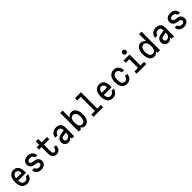

<svg xmlns="http://www.w3.org/2000/svg" viewBox="807 -3512 6186 6186"><g transform="rotate(-45 3900.0 -418.5)"><path d="M172 -361H495L457 -313Q457 -414 426.5 -465Q396 -516 336 -516Q269 -516 234 -461.5Q199 -407 199 -305Q199 -195 234 -139.5Q269 -84 339 -84Q384 -84 417 -109Q450 -134 472 -184H573Q560 -120 527.5 -75.5Q495 -31 447.5 -7.5Q400 16 339 16Q259 16 204 -21Q149 -58 120.5 -129.5Q92 -201 92 -305Q92 -403 121.5 -472Q151 -541 205.5 -578.5Q260 -616 336 -616Q408 -616 458 -581.5Q508 -547 533.5 -479.5Q559 -412 559 -314Q559 -301 558.5 -288Q558 -275 557 -264H172Z M854 -184Q868 -136 899.5 -111.5Q931 -87 980 -87Q1031 -87 1060 -109Q1089 -131 1089 -169Q1089 -197 1065 -215Q1041 -233 997 -241L937 -250Q846 -264 801.5 -309.5Q757 -355 757 -431Q757 -517 816.5 -566.5Q876 -616 977 -616Q1084 -616 1146 -560Q1208 -504 1212 -404H1112Q1099 -458 1065.5 -485.5Q1032 -513 977 -513Q924 -513 894 -491Q864 -469 864 -431Q864 -404 888 -385.5Q912 -367 957 -359L1017 -350Q1108 -336 1152 -290.5Q1196 -245 1196 -169Q1196 -112 1169.5 -71Q1143 -30 1094.5 -7Q1046 16 979 16Q878 16 818 -36.5Q758 -89 753 -184Z M1605 -756V-600H1851V-497H1605V-193Q1605 -142 1624 -114.5Q1643 -87 1677 -87Q1717 -87 1739 -116.5Q1761 -146 1771 -210H1868Q1864 -99 1814 -41.5Q1764 16 1673 16Q1589 16 1542 -37.5Q1495 -91 1495 -187V-497H1379V-600H1495V-756Z M2392 -373V-277L2245 -253Q2204 -246 2184 -223Q2164 -200 2164 -162Q2164 -127 2186 -106Q2208 -85 2246 -85Q2282 -85 2312.5 -104.5Q2343 -124 2362 -156Q2381 -188 2381 -228V-400Q2381 -452 2350.5 -483.5Q2320 -515 2270 -515Q2232 -515 2203 -501Q2174 -487 2155 -461Q2136 -435 2128 -397H2023Q2028 -465 2060 -514Q2092 -563 2146.5 -589.5Q2201 -616 2273 -616Q2375 -616 2431.5 -561.5Q2488 -507 2488 -407V0H2381V-51H2351Q2331 -18 2298 -1.5Q2265 15 2216 15Q2165 15 2127.5 -6.5Q2090 -28 2069.5 -66.5Q2049 -105 2049 -156Q2049 -233 2096 -282Q2143 -331 2230 -346Z M2968 16Q2925 16 2890.5 -1.5Q2856 -19 2838 -51H2808V0H2698V-848H2808V-549H2838Q2856 -581 2890.5 -598.5Q2925 -616 2968 -616Q3036 -616 3085.5 -578Q3135 -540 3161 -469.5Q3187 -399 3187 -300Q3187 -201 3161 -130.5Q3135 -60 3085.5 -22Q3036 16 2968 16ZM2941 -87Q3008 -87 3043.5 -142Q3079 -197 3079 -300Q3079 -403 3043.5 -458Q3008 -513 2941 -513Q2875 -513 2839.5 -458Q2804 -403 2804 -300Q2804 -197 2839.5 -142Q2875 -87 2941 -87Z M3370 -848H3643V-103H3807V0H3370V-103H3533V-745H3370Z M4072 -361H4395L4357 -313Q4357 -414 4326.5 -465Q4296 -516 4236 -516Q4169 -516 4134 -461.5Q4099 -407 4099 -305Q4099 -195 4134 -139.5Q4169 -84 4239 -84Q4284 -84 4317 -109Q4350 -134 4372 -184H4473Q4460 -120 4427.5 -75.5Q4395 -31 4347.5 -7.5Q4300 16 4239 16Q4159 16 4104 -21Q4049 -58 4020.5 -129.5Q3992 -201 3992 -305Q3992 -403 4021.5 -472Q4051 -541 4105.5 -578.5Q4160 -616 4236 -616Q4308 -616 4358 -581.5Q4408 -547 4433.5 -479.5Q4459 -412 4459 -314Q4459 -301 4458.5 -288Q4458 -275 4457 -264H4072Z M4890 16Q4813 16 4757.5 -21.5Q4702 -59 4672.5 -129Q4643 -199 4643 -297Q4643 -397 4673.5 -468Q4704 -539 4761.5 -577.5Q4819 -616 4898 -616Q4967 -616 5017.5 -585.5Q5068 -555 5097 -499.5Q5126 -444 5129 -368H5029Q5017 -438 4983 -475.5Q4949 -513 4896 -513Q4826 -513 4789 -457.5Q4752 -402 4752 -297Q4752 -195 4787.5 -141Q4823 -87 4890 -87Q4940 -87 4972 -120Q5004 -153 5017 -214H5117Q5113 -144 5083.5 -92Q5054 -40 5004.5 -12Q4955 16 4890 16Z M5335 -600H5608V-103H5772V0H5335V-103H5498V-497H5335ZM5545 -687Q5508 -687 5487 -709Q5466 -731 5466 -770Q5466 -810 5487 -831.5Q5508 -853 5545 -853Q5582 -853 5603 -831.5Q5624 -810 5624 -770Q5624 -731 5603 -709Q5582 -687 5545 -687Z M6132 16Q6064 16 6014.5 -22Q5965 -60 5939 -130.5Q5913 -201 5913 -300Q5913 -399 5939 -469.5Q5965 -540 6014.5 -578Q6064 -616 6132 -616Q6175 -616 6209.5 -598.5Q6244 -581 6262 -549H6292V-848H6402V0H6292V-51H6262Q6244 -19 6209.5 -1.5Q6175 16 6132 16ZM6159 -87Q6225 -87 6260.5 -142Q6296 -197 6296 -300Q6296 -403 6260.5 -458Q6225 -513 6159 -513Q6092 -513 6056.5 -458Q6021 -403 6021 -300Q6021 -197 6056.5 -142Q6092 -87 6159 -87Z M6942 -373V-277L6795 -253Q6754 -246 6734 -223Q6714 -200 6714 -162Q6714 -127 6736 -106Q6758 -85 6796 -85Q6832 -85 6862.5 -104.5Q6893 -124 6912 -156Q6931 -188 6931 -228V-400Q6931 -452 6900.5 -483.5Q6870 -515 6820 -515Q6782 -515 6753 -501Q6724 -487 6705 -461Q6686 -435 6678 -397H6573Q6578 -465 6610 -514Q6642 -563 6696.5 -589.5Q6751 -616 6823 -616Q6925 -616 6981.5 -561.5Q7038 -507 7038 -407V0H6931V-51H6901Q6881 -18 6848 -1.5Q6815 15 6766 15Q6715 15 6677.5 -6.5Q6640 -28 6619.5 -66.5Q6599 -105 6599 -156Q6599 -233 6646 -282Q6693 -331 6780 -346Z M7354 -184Q7368 -136 7399.5 -111.5Q7431 -87 7480 -87Q7531 -87 7560 -109Q7589 -131 7589 -169Q7589 -197 7565 -215Q7541 -233 7497 -241L7437 -250Q7346 -264 7301.5 -309.5Q7257 -355 7257 -431Q7257 -517 7316.5 -566.5Q7376 -616 7477 -616Q7584 -616 7646 -560Q7708 -504 7712 -404H7612Q7599 -458 7565.5 -485.5Q7532 -513 7477 -513Q7424 -513 7394 -491Q7364 -469 7364 -431Q7364 -404 7388 -385.5Q7412 -367 7457 -359L7517 -350Q7608 -336 7652 -290.5Q7696 -245 7696 -169Q7696 -112 7669.5 -71Q7643 -30 7594.5 -7Q7546 16 7479 16Q7378 16 7318 -36.5Q7258 -89 7253 -184Z"/></g></svg>

Font: Martian Mono SemiCondensed
Style: Regular
Weight: 400
Width: 4
Designer: Roman Shamin
Foundry: Evil Martians
Version: Version 1.000